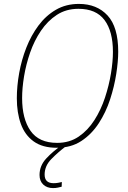

<svg xmlns="http://www.w3.org/2000/svg" viewBox="-20 -745 656 981"><path d="M270 10Q197 10 152 -22.5Q107 -55 86.5 -112Q66 -169 66 -243Q66 -305 78 -372Q90 -439 114.5 -501.5Q139 -564 176.5 -614.5Q214 -665 265.5 -695Q317 -725 383 -725Q475 -725 529.5 -666Q584 -607 584 -481Q584 -432 574 -367.5Q564 -303 542.5 -237Q521 -171 484.5 -115Q448 -59 395.5 -24.5Q343 10 270 10ZM272 -15Q335 -15 382 -47Q429 -79 462.5 -131.5Q496 -184 516.5 -246.5Q537 -309 547 -370Q557 -431 557 -480Q557 -585 514 -642.5Q471 -700 381 -700Q318 -700 270.5 -669Q223 -638 189 -587.5Q155 -537 134 -476.5Q113 -416 103 -355.5Q93 -295 93 -244Q93 -138 136 -76.5Q179 -15 272 -15ZM251 216Q220 216 201 198Q182 180 182 149Q182 102 216 65Q250 28 301 -7L320 0Q276 33 242 68Q208 103 208 147Q208 191 254 191Q266 191 277 189Q288 187 296 185L295 209Q287 211 276 213.5Q265 216 251 216Z"/></svg>

Font: Noto Sans SemiCondensed Thin
Style: Italic
Weight: 100
Width: 4
Italic angle: -12°
Designer: Monotype Design Team
Foundry: Monotype Imaging Inc.
Version: Version 2.013; ttfautohint (v1.8.4.7-5d5b)